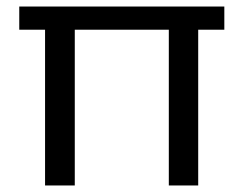

<svg xmlns="http://www.w3.org/2000/svg" viewBox="-20 -568 750 588"><path d="M667 -548V-477H587V0H497V-477H209V0H118V-477H39V-548Z"/></svg>

Font: DVN-Poppins
Style: Regular
Weight: 400
Designer: Ninad Kale (Devanagari), Jonny Pinhorn (Latin)
Foundry: Indian Type Foundry
Version: 4.004